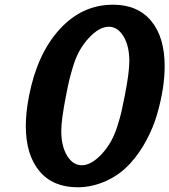

<svg xmlns="http://www.w3.org/2000/svg" viewBox="-20 -771 721 817"><path d="M240.7 -214.4Q240.7 -149.4 265.4 -108.6Q290 -67.9 328.1 -67.9Q368.7 -67.9 413.6 -116.2Q436 -140.6 452.1 -169.4Q468.3 -198.2 479.7 -234.9Q491.2 -271.5 496.6 -294.9Q502 -318.4 510.7 -362.8Q530.3 -461.4 530.3 -510.7Q530.3 -575.2 505.6 -616.2Q481 -657.2 442.9 -657.2Q402.3 -657.2 357.4 -608.9Q335 -584.5 318.8 -555.7Q302.7 -526.9 291.5 -490.2Q280.3 -453.6 274.7 -429.9Q269 -406.2 260.7 -362.8Q240.7 -260.7 240.7 -214.4ZM310.1 25.9Q205.1 25.9 147.5 -43.2Q89.8 -112.3 89.8 -235.8Q89.8 -292 103.5 -362.8Q138.2 -541.5 233.6 -646.2Q329.1 -751 460.9 -751Q565.9 -751 623.3 -681.9Q680.7 -612.8 680.7 -489.3Q680.7 -444.3 672.9 -393.3Q665 -342.3 648.9 -286.1Q632.8 -230 603.3 -174.6Q573.7 -119.1 534.7 -76.2Q490.2 -27.3 430.9 -0.7Q371.6 25.9 310.1 25.9Z"/></svg>

Font: Aurulent Sans
Style: BoldItalic
Weight: 700
Italic angle: -11°
Version: Version 2007.05.04